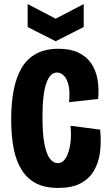

<svg xmlns="http://www.w3.org/2000/svg" viewBox="-20 -911 539 945"><path d="M267 14Q202 14 158 -8.5Q114 -31 86.5 -75Q59 -119 47 -181.5Q35 -244 35 -324Q35 -404 47.5 -468Q60 -532 87 -577.5Q114 -623 159 -647Q204 -671 268 -671Q326 -671 366 -652Q406 -633 429 -599Q452 -565 460 -520Q468 -475 463 -424L320 -408Q325 -461 317 -493Q309 -525 293.5 -539.5Q278 -554 261 -554Q244 -554 231 -541.5Q218 -529 208.5 -503Q199 -477 194 -435Q189 -393 189 -336Q189 -250 199 -200.5Q209 -151 226 -129.5Q243 -108 264 -108Q289 -108 304.5 -134.5Q320 -161 326 -202.5Q332 -244 327 -292L473 -273Q479 -212 472 -160Q465 -108 441 -68.5Q417 -29 374.5 -7.5Q332 14 267 14ZM116 -891 254 -819 392 -891V-778L254 -708L116 -778Z"/></svg>

Font: Bricolage Grotesque 24pt Condensed ExtraBold
Style: Regular
Weight: 800
Width: 3
Designer: Mathieu Triay
Foundry: Atelier Triay
Version: Version 1.001;gftools[0.9.33.dev8+g029e19f]